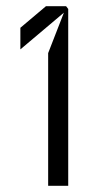

<svg xmlns="http://www.w3.org/2000/svg" viewBox="-20 -585 295 622"><path d="M194 -565H129L46 -495V-425L187 -544L136 -413V17H201V-556C200 -557 197 -561 194 -565Z"/></svg>

Font: Charger Static
Style: 2
Weight: 1000
Designer: Jasper
Foundry: KineticPlasma Fonts/Cannot Into Space Fonts
Version: Version 1.1